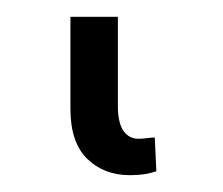

<svg xmlns="http://www.w3.org/2000/svg" viewBox="-20 23 266 229"><path d="M134.3 231.9Q104 231.9 84 212.4Q64 192.9 64 152.8V43H120.6V151.9Q121.1 170.9 127.7 179.7Q134.3 188.5 145 188.5Q149.9 188.5 155.8 187.7Q161.6 187 164.6 187L166.5 227.1Q162.1 229 153.8 230.5Q145.5 231.9 134.3 231.9Z"/></svg>

Font: Inter Tight Light
Style: Regular
Weight: 300
Designer: Rasmus Andersson
Foundry: rsms
Version: Version 3.004